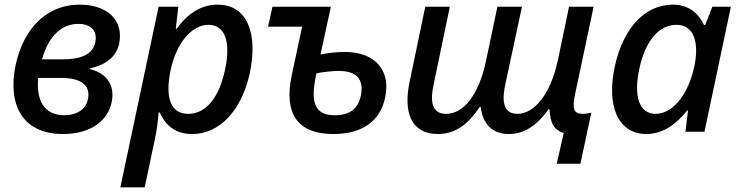

<svg xmlns="http://www.w3.org/2000/svg" viewBox="-20 -568 3192 828"><path d="M252 10C379 10 446 -54 461 -125C476 -193 448 -250 368 -270V-273C436 -288 482 -323 494 -380C514 -482 442 -548 323 -548C182 -548 81 -446 47 -286C13 -119 74 10 252 10ZM318 -465C372 -465 401 -435 391 -386C381 -336 334 -312 249 -312H161C191 -417 249 -465 318 -465ZM257 -71C172 -71 135 -133 145 -232H243C330 -232 369 -201 360 -144C352 -97 312 -71 257 -71Z M499 240H604L649 27C656 -5 662 -52 664 -83H669C696 -21 743 10 809 10C926 10 1020 -90 1056 -247C1095 -424 1046 -548 919 -548C853 -548 794 -516 742 -444H738L749 -539H664ZM792 -77C715 -77 691 -147 716 -267C741 -384 808 -461 879 -461C950 -461 977 -389 950 -265C924 -145 867 -77 792 -77Z M1417 10C1542 10 1620 -45 1641 -148C1666 -264 1598 -344 1467 -344C1434 -344 1396 -340 1362 -333L1407 -539H1155L1136 -453H1283L1238 -243C1203 -77 1264 10 1417 10ZM1344 -249 1345 -252C1376 -258 1413 -262 1442 -262C1516 -262 1549 -228 1537 -160C1526 -99 1488 -71 1425 -71C1340 -71 1316 -120 1344 -249Z M2381 138H2483L2530 -82C2518 -79 2505 -77 2493 -77C2453 -77 2447 -100 2460 -162L2540 -539H2434L2386 -309C2352 -151 2278 -77 2212 -77C2143 -77 2146 -145 2160 -208L2231 -539H2125L2075 -301C2043 -153 1976 -77 1904 -77C1843 -77 1833 -128 1851 -208L1920 -539H1814L1747 -218C1718 -84 1753 10 1868 10C1955 10 2008 -46 2049 -107H2053C2062 -34 2102 10 2175 10C2254 10 2308 -44 2345 -96H2350C2352 -38 2370 -7 2411 6Z M2768 10C2839 10 2898 -34 2943 -91H2947L2936 0H3018L3132 -539H3052L3021 -460H3016C2993 -510 2950 -548 2882 -548C2762 -548 2670 -449 2633 -289C2593 -115 2643 10 2768 10ZM2807 -77C2738 -77 2711 -150 2737 -271C2763 -392 2821 -460 2896 -461C2971 -462 3000 -387 2971 -267C2942 -152 2878 -77 2807 -77Z"/></svg>

Font: Noto Sans Medium
Style: Italic
Weight: 500
Italic angle: -12°
Designer: Monotype Design Team
Foundry: Monotype Imaging Inc.
Version: Version 2.013